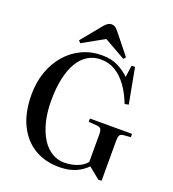

<svg xmlns="http://www.w3.org/2000/svg" viewBox="-166 -1065 1082 1204"><g transform="rotate(20 375.0 -463.0)"><path d="M365 14Q270 14 199 -29.5Q128 -73 88.5 -155.5Q49 -238 49 -355Q49 -437 73.5 -506.5Q98 -576 143 -628Q188 -680 249 -708.5Q310 -737 382 -737Q446 -737 491 -713.5Q536 -690 566 -660L577 -739H600L644 -503L618 -498Q594 -561 560 -608.5Q526 -656 482.5 -683Q439 -710 384 -710Q336 -710 297.5 -686.5Q259 -663 232.5 -618Q206 -573 192 -508.5Q178 -444 178 -361Q178 -284 193.5 -222Q209 -160 236.5 -115.5Q264 -71 302.5 -47Q341 -23 386 -23Q417 -23 444.5 -29.5Q472 -36 495 -48.5Q518 -61 534 -81V-264Q534 -290 527.5 -300Q521 -310 501 -312L445 -316V-338H726V-316L677 -312Q659 -310 653 -299.5Q647 -289 647 -261V4H625L550 -57Q528 -35 501 -19Q474 -3 441 5.5Q408 14 365 14ZM226 -761 213 -776 327 -915Q337 -926 347.5 -933Q358 -940 371 -940Q385 -940 395 -933.5Q405 -927 419 -910L526 -776L514 -761L371 -842Z"/></g></svg>

Font: Literata 60pt Medium
Style: Regular
Weight: 500
Designer: Latin by Veronika Burian and Jose Scaglione. Greek by Irene Vlachou. Cyrillic by Vera Evstafieva.
Foundry: TypeTogether
Version: Version 3.103;gftools[0.9.29]